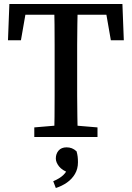

<svg xmlns="http://www.w3.org/2000/svg" viewBox="-20 -687 661 963"><path d="M152 0V-48L294 -60H326L469 -48V0ZM251 0Q253 -51 253.5 -102Q254 -153 254 -205.5Q254 -258 254 -310V-357Q254 -409 254 -460.5Q254 -512 253.5 -564Q253 -616 251 -667H370Q369 -617 368 -565Q367 -513 367 -461.5Q367 -410 367 -357V-310Q367 -259 367 -207Q367 -155 368 -103.5Q369 -52 370 0ZM20 -485 27 -667H594L601 -485H536L505 -663L556 -613H65L116 -663L85 -485ZM371 127Q371 160 356 185.5Q341 211 316 228.5Q291 246 260 256L247 222Q280 208 298 190.5Q316 173 322 151L331 182Q292 168 276 147.5Q260 127 260 108Q260 84 274 68Q288 52 314 52Q328 52 340 56.5Q352 61 364 72Q368 86 369.5 98.5Q371 111 371 127Z"/></svg>

Font: Source Serif 4 18pt Medium
Style: Regular
Weight: 500
Designer: Frank Grießhammer
Foundry: Adobe Systems Incorporated
Version: Version 4.004;hotconv 1.0.116;makeotfexe 2.5.65601